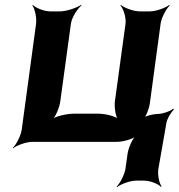

<svg xmlns="http://www.w3.org/2000/svg" viewBox="-20 -574 724 777"><path d="M126 -478 68 -50C65 -26 46 11 32 24L33 26C48 14 87 0 111 0H453C477 0 518 -11 532 -24L531 -26C516 -14 499 26 496 50L488 107C485 131 466 168 452 181L454 183C469 171 507 157 531 157H564C586 157 621 170 631 182L634 180C624 168 617 131 621 109L653 -74C655 -92 673 -121 684 -131L681 -134C670 -124 638 -113 620 -113C601 -113 568 -105 557 -95L560 -92C571 -102 583 -134 586 -153L630 -478C633 -502 653 -539 667 -552L665 -554C650 -542 611 -528 587 -528H545C521 -528 483 -542 469 -554L467 -552C480 -539 491 -502 488 -478L445 -164C442 -140 448 -100 459 -88L461 -90C451 -103 407 -114 377 -114H280C250 -114 202 -103 188 -90L190 -88C205 -100 221 -140 224 -164L267 -478C270 -502 293 -539 310 -552L308 -554C290 -542 248 -528 224 -528H183C159 -528 124 -542 113 -554L111 -552C121 -539 129 -502 126 -478Z"/></svg>

Font: Asimov
Style: EdgeWideIt
Weight: 500
Designer: Google
Version: Version 2.000980: 2014